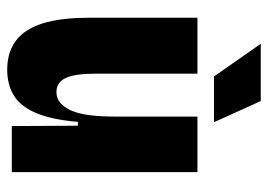

<svg xmlns="http://www.w3.org/2000/svg" viewBox="-128 -620 761 546"><g transform="rotate(90 253.0 -347.5)"><path d="M179 13Q104 13 67.5 -43Q31 -99 31 -217V-528H190V-239Q190 -179 202.5 -153Q215 -127 242 -127Q260 -127 273 -138Q286 -149 295 -169.5Q304 -190 308 -221Q312 -252 312 -293V-528H470V-234V0H339L338 -188H327Q321 -115 302.5 -70.5Q284 -26 253 -6.5Q222 13 179 13ZM198 -575 105 -708H268L328 -575Z"/></g></svg>

Font: Bricolage Grotesque 72pt SemiCondensed ExtraBold
Style: Regular
Weight: 800
Width: 4
Designer: Mathieu Triay
Foundry: Atelier Triay
Version: Version 1.001;gftools[0.9.33.dev8+g029e19f]